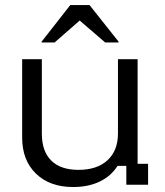

<svg xmlns="http://www.w3.org/2000/svg" viewBox="-20 -736 657 765"><path d="M271.7 9.2Q178.3 9.2 123.3 -44.2Q68.3 -97.5 68.3 -187.5V-500H146.7V-204.2Q146.7 -133.3 184.2 -96.2Q221.7 -59.2 292.5 -59.2Q366.7 -59.2 408.3 -97.5Q450 -135.8 450 -204.2V-500H528.3V-83.3H570V0H483.3V-75H448.3Q422.5 -34.2 377.1 -12.5Q331.7 9.2 271.7 9.2ZM145.8 -566.7V-570L260 -715.8H336.7L452.5 -570V-566.7H399.2L297.5 -654.2L197.5 -566.7Z"/></svg>

Font: Funnel Display Light Light
Style: Regular
Weight: 300
Version: Version 1.000